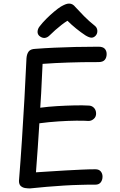

<svg xmlns="http://www.w3.org/2000/svg" viewBox="-20 -1038 668 1073"><path d="M147 15Q136 15 121.5 13Q107 11 96.5 2Q86 -7 86 -27Q95 -139 102.5 -254.5Q110 -370 116.5 -485.5Q123 -601 128 -713Q130 -737 140.5 -750.5Q151 -764 177 -765Q229 -769 284 -771.5Q339 -774 400 -775.5Q461 -777 530 -777Q555 -777 565.5 -765.5Q576 -754 576 -736Q576 -716 565.5 -703.5Q555 -691 530 -691Q482 -691 440.5 -690.5Q399 -690 361.5 -688.5Q324 -687 289 -685.5Q254 -684 218 -681Q216 -642 214 -600Q212 -558 210 -516.5Q208 -475 205 -436Q249 -442 299.5 -445Q350 -448 397 -449Q444 -450 475 -448Q492 -448 504 -436.5Q516 -425 517 -406Q518 -386 504.5 -374Q491 -362 475 -362Q450 -364 404.5 -363.5Q359 -363 305.5 -359.5Q252 -356 200 -349Q196 -281 191 -211.5Q186 -142 181 -75Q216 -77 258.5 -80Q301 -83 347 -85.5Q393 -88 436 -90Q479 -92 513 -92Q533 -92 543 -80Q553 -68 553 -51Q553 -32 543 -19Q533 -6 513 -6Q493 -6 472.5 -6Q452 -6 432 -5Q385 -4 337 -1Q289 2 241.5 6Q194 10 147 15ZM257 -840Q244 -827 229 -826Q214 -825 199 -838Q189 -848 190 -862.5Q191 -877 201 -890Q217 -911 238.5 -932.5Q260 -954 282 -972.5Q304 -991 320 -1001Q334 -1009 345 -1013.5Q356 -1018 366 -1018Q377 -1018 385.5 -1013Q394 -1008 401 -999Q423 -975 450 -947.5Q477 -920 511 -893Q523 -883 524 -866.5Q525 -850 514 -838Q503 -827 490.5 -827.5Q478 -828 458 -840Q432 -857 405.5 -878.5Q379 -900 357 -922Q342 -913 324 -899Q306 -885 289 -870Q272 -855 257 -840Z"/></svg>

Font: Playpen Sans Thai
Style: Regular
Weight: 400
Designer: Sirin Gunkloy, Laura Meseguer, Veronika Burian, José Scaglione
Foundry: TypeTogether
Version: Version 2.000